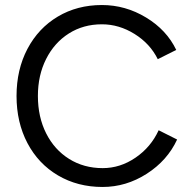

<svg xmlns="http://www.w3.org/2000/svg" viewBox="-20 -732 761 764"><path d="M45.8 -350Q45.8 -455 89.2 -537.5Q132.7 -620 210 -666Q287.3 -712 385.5 -712Q479.3 -712 561.3 -662.3Q643.3 -612.7 681.3 -533.3L607.8 -496.5Q577.3 -558.3 515.5 -596.8Q453.7 -635.3 385.5 -635.3Q311.7 -635.3 254 -598.8Q196.3 -562.2 163.6 -497.4Q130.8 -432.7 130.8 -350Q130.8 -266.5 163.7 -201.3Q196.5 -136.2 255.1 -99.6Q313.7 -63 388.5 -63Q458.5 -63 519.5 -104.8Q580.5 -146.5 611.3 -213.7L684.8 -176.8Q646 -93.2 564 -40.6Q482 12 388 12Q289 12 210.8 -34Q132.7 -80 89.2 -162.5Q45.8 -245 45.8 -350Z"/></svg>

Font: Oak Sans Light
Style: Regular
Weight: 400
Designer: Erik Kennedy, Walven
Foundry: Erik Kennedy, Walven
Version: Version 1.100;Glyphs 3.1.2 (3151)